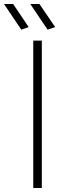

<svg xmlns="http://www.w3.org/2000/svg" viewBox="-63 -944 334 964"><path d="M104 -740H147V0H104ZM44 -795 -43 -924H3L81 -808ZM176 -795 89 -924H135L214 -808Z"/></svg>

Font: Encode Sans Wide
Style: Thin
Weight: 100
Designer: Pablo Impallari, Andres Torresi
Foundry: Pablo Impallari, Andres Torresi
Version: Version 1.000; ttfautohint (v1.00) -l 8 -r 50 -G 200 -x 14 -